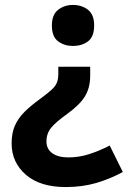

<svg xmlns="http://www.w3.org/2000/svg" viewBox="-20 -565 517 777"><path d="M345 -259Q345 -210 324 -175.5Q303 -141 252 -104Q207 -72 187.5 -48.5Q168 -25 168 7Q168 38 191.5 55Q215 72 257 72Q299 72 340 59Q381 46 424 24L477 131Q428 158 371 175Q314 192 246 192Q142 192 84.5 142Q27 92 27 15Q27 -26 40 -56Q53 -86 79 -112Q105 -138 144 -166Q174 -188 189.5 -202.5Q205 -217 210.5 -231.5Q216 -246 216 -266V-295H345ZM361 -462Q361 -416 336 -397.5Q311 -379 275 -379Q241 -379 215.5 -397.5Q190 -416 190 -462Q190 -506 215.5 -525.5Q241 -545 275 -545Q311 -545 336 -525.5Q361 -506 361 -462Z"/></svg>

Font: Noto Sans Sinhala
Style: Bold
Weight: 700
Designer: Jelle Bosma - Monotype Design Team
Foundry: Monotype Imaging Inc.
Version: Version 2.006; ttfautohint (v1.8.4.7-5d5b)